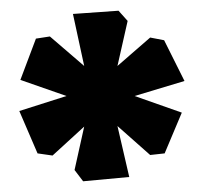

<svg xmlns="http://www.w3.org/2000/svg" viewBox="-20 -712 369 358"><path d="M116 -686 201 -692 218 -673 199 -589 260 -642 286 -637 324 -561 231 -533 319 -502 287 -426 260 -423 199 -477 221 -382 135 -374 119 -395 137 -476 78 -422 50 -426 16 -505 104 -533 18 -563 47 -640 73 -644 137 -589Z"/></svg>

Font: Grenze Gotisch Black
Style: Regular
Weight: 900
Designer: Renata Polastri
Foundry: Omnibus-Type
Version: Version 1.001